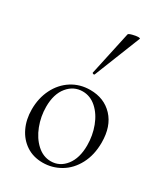

<svg xmlns="http://www.w3.org/2000/svg" viewBox="-185 -815 797 913"><g transform="rotate(30 213.5 -358.5)"><path d="M31 -180Q31 -242 56 -292Q81 -342 125.5 -370.5Q170 -399 227 -399Q303 -399 350.5 -348.5Q398 -298 398 -209Q398 -141 371 -90Q344 -39 299 -12.5Q254 14 202 14Q150 14 111.5 -11.5Q73 -37 52 -81Q31 -125 31 -180ZM345 -163Q345 -217 326.5 -266Q308 -315 274.5 -345Q241 -375 199 -375Q150 -375 117 -335Q84 -295 84 -225Q84 -172 103 -122.5Q122 -73 156 -42Q190 -11 232 -11Q281 -11 313 -52Q345 -93 345 -163ZM203 -471Q200 -471 197 -473Q194 -475 195 -476L247 -716Q248 -721 267 -726Q286 -731 299 -731Q309 -731 308 -727L207 -473Q205 -471 203 -471Z"/></g></svg>

Font: Cormorant Upright
Style: Regular
Weight: 400
Designer: Christian Thalmann (Catharsis Fonts)
Foundry: Catharsis Fonts
Version: Version 3.302